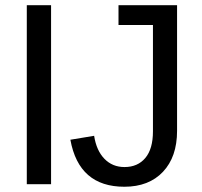

<svg xmlns="http://www.w3.org/2000/svg" viewBox="-20 -708 775 738"><path d="M83 0V-688H176.3V0ZM458 9.8Q283.2 9.8 250.5 -170.9L341.8 -186Q350.6 -129.4 381.3 -97.7Q412.1 -65.9 458.5 -65.9Q509.3 -65.9 538.6 -100.8Q567.9 -135.7 567.9 -203.1V-611.8H435.5V-688H660.6V-205.1Q660.6 -105 606.4 -47.6Q552.2 9.8 458 9.8Z"/></svg>

Font: Arial
Style: Regular
Weight: 400
Designer: Steve Matteson
Foundry: Ascender Corporation
Version: Version 2.00.3